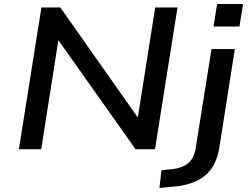

<svg xmlns="http://www.w3.org/2000/svg" viewBox="-20 -742 1232 955"><path d="M74 0 186 -705H280L663 -161H666L752 -705H863L751 0H654L272 -540H270L185 0ZM1042 -610 1060 -722H1189L1171 -610ZM773 193 783 105 839 99Q886 94 915.5 70Q945 46 953 -3L1032 -498H1148L1071 -8Q1064 36 1047.5 70Q1031 104 1003 128.5Q975 153 933.5 168Q892 183 835 187Z"/></svg>

Font: Nunito Sans 7pt SemiExpanded SemiBold
Style: Italic
Weight: 600
Width: 6
Italic angle: -9°
Designer: Vernon Adams
Foundry: Vernon Adams
Version: Version 3.101;gftools[0.9.27]